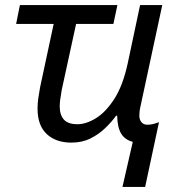

<svg xmlns="http://www.w3.org/2000/svg" viewBox="-20 -556 699 762"><path d="M466 186 507 7Q476 -1 461 -25.5Q446 -50 445 -97H441Q423 -72 397.5 -47.5Q372 -23 339 -6.5Q306 10 263 10Q202 10 165.5 -24Q129 -58 129 -125Q129 -146 132 -166.5Q135 -187 139 -209L193 -461H44L59 -536H446L430 -461H282L225 -199Q221 -177 219 -161Q217 -145 217 -134Q217 -100 233.5 -81.5Q250 -63 287 -63Q322 -63 361 -87Q400 -111 434 -164Q468 -217 487 -305L536 -536H624L538 -136Q535 -123 534 -114Q533 -105 533 -97Q533 -81 541.5 -71Q550 -61 564 -61Q578 -61 589 -64Q600 -67 611 -71L556 186Z"/></svg>

Font: Noto IKEA Latin
Style: Italic
Weight: 400
Italic angle: -12°
Designer: Monotype Design Team
Foundry: Monotype Imaging Inc.
Version: Version 1.0